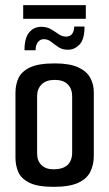

<svg xmlns="http://www.w3.org/2000/svg" viewBox="-20 -721 424 745"><path d="M188 4Q126 4 94 -12Q62 -28 51 -53.5Q40 -79 40 -109V-362Q40 -392 51.5 -417.5Q63 -443 95.5 -459Q128 -475 192 -475Q251 -475 284 -459.5Q317 -444 330.5 -418.5Q344 -393 344 -363V-116Q344 -82 330.5 -54.5Q317 -27 283 -11.5Q249 4 188 4ZM187 -64Q260 -64 260 -130V-348Q260 -376 243 -393.5Q226 -411 192 -411Q159 -411 141.5 -393.5Q124 -376 124 -348V-125Q124 -97 141 -80.5Q158 -64 187 -64ZM75 -526Q75 -573 93 -595Q111 -617 140 -617Q162 -617 178 -607.5Q194 -598 207.5 -588.5Q221 -579 236 -579Q253 -579 260.5 -590.5Q268 -602 268 -618H308Q308 -568 288.5 -548Q269 -528 244 -528Q222 -528 207 -538Q192 -548 179 -558.5Q166 -569 150 -569Q136 -569 127 -557.5Q118 -546 118 -526ZM70 -648V-701H313V-648Z"/></svg>

Font: Smooch Sans SemiBold
Style: Bold
Weight: 600
Designer: Robert E. Leuschke
Foundry: Robert E. Leuschke
Version: Version 1.010; ttfautohint (v1.8.3)